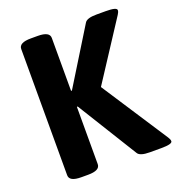

<svg xmlns="http://www.w3.org/2000/svg" viewBox="-128 -807 847 915"><g transform="rotate(-20 295.5 -350.0)"><path d="M591 -13Q591 2 535 2H477Q427 2 416 -17L228 -321L224 -320V-30Q224 2 164 2H129Q69 2 69 -30V-670Q69 -702 129 -702H164Q224 -702 224 -670V-402L228 -401L402 -683Q413 -702 462 -702H509Q565 -702 565 -687Q565 -678 557 -666L364 -370L583 -34Q591 -22 591 -13Z"/></g></svg>

Font: mmAsap
Style: Bold
Weight: 700
Designer: Pablo Cosgaya
Foundry: Omnibus-Type
Version: Version 1.001